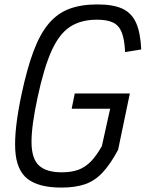

<svg xmlns="http://www.w3.org/2000/svg" viewBox="-20 -834 658 868"><path d="M257 14Q156 14 105.2 -24.8Q54.5 -63.5 49 -155.2Q43.5 -247 77 -406Q102 -523 131.2 -601.5Q160.5 -680 199.8 -726.8Q239 -773.5 292.8 -793.8Q346.5 -814 420 -814Q491.5 -814 533.2 -794.8Q575 -775.5 595 -731.2Q615 -687 618.5 -610.5L545.5 -598.5Q543 -655.5 530.5 -687.2Q518 -719 491.2 -732Q464.5 -745 418 -745Q345.5 -745 296.2 -712.5Q247 -680 212.8 -603.5Q178.5 -527 150 -394Q122 -264.5 122.5 -190.5Q123 -116.5 156.2 -85.8Q189.5 -55 259 -55Q303 -55 334.2 -66.5Q365.5 -78 390.8 -104Q416 -130 440.5 -173.5L478 -342.5H304L318 -411.5H567L514 -157Q479 -91.5 443.8 -54Q408.5 -16.5 364.5 -1.2Q320.5 14 257 14Z"/></svg>

Font: Victor Mono Thin
Style: Italic
Weight: 100
Italic angle: -12°
Monospace: yes
Designer: Rune Bjørnerås
Version: Version 1.561;gftools[0.9.30]